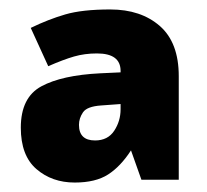

<svg xmlns="http://www.w3.org/2000/svg" viewBox="-20 -742 437 406"><path d="M213 -722Q278 -722 318 -687Q358 -652 358 -581V-362H279L257 -424Q235 -390 208.5 -373Q182 -356 138 -356Q90 -356 57 -384.5Q24 -413 24 -472Q24 -536 67.5 -559.5Q111 -583 192 -587L235 -589V-592Q235 -629 185 -629Q159 -629 136.5 -622.5Q114 -616 82 -602L45 -683Q82 -701 118 -711.5Q154 -722 213 -722ZM194 -519Q164 -517 155.5 -504.5Q147 -492 147 -478Q147 -445 181 -445Q208 -445 221.5 -465.5Q235 -486 235 -511V-522Z"/></svg>

Font: Noto Sans Thaana Black
Style: Regular
Weight: 900
Designer: David Williams
Foundry: Google Inc.
Version: Version 3.001; ttfautohint (v1.8.4.7-5d5b)